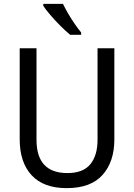

<svg xmlns="http://www.w3.org/2000/svg" viewBox="-20 -964 694 994"><path d="M572 -242Q572 -127 511 -58.5Q450 10 325 10Q206 10 144 -56.5Q82 -123 82 -243V-714H169V-240Q169 -68 329 -68Q410 -68 447.5 -113.5Q485 -159 485 -241V-714H572ZM306 -944Q317 -921 333 -893.5Q349 -866 367 -840Q385 -814 400 -796V-784H343Q321 -802 293 -830Q265 -858 240.5 -886.5Q216 -915 204 -934V-944Z"/></svg>

Font: Noto Sans SemiCondensed
Style: Regular
Weight: 400
Width: 4
Designer: Monotype Design Team
Foundry: Monotype Imaging Inc.
Version: Version 2.013; ttfautohint (v1.8.4.7-5d5b)